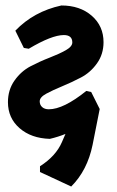

<svg xmlns="http://www.w3.org/2000/svg" viewBox="-20 -496 427 701"><path d="M162 11Q94 9 51.5 -28Q9 -65 9 -123Q9 -168 33 -202Q57 -236 91.5 -254Q126 -272 161 -285.5Q196 -299 220 -312.5Q244 -326 244 -341Q244 -368 213 -368Q169 -368 85 -318L67 -321L36 -384Q103 -454 204 -476Q272 -476 315 -438.5Q358 -401 358 -342Q358 -298 334 -264.5Q310 -231 275.5 -213Q241 -195 207 -181Q173 -167 149 -154Q125 -141 125 -126Q125 -113 134 -105Q143 -97 158 -97Q212 -97 295 -164L313 -160L344 -98L318 33Q299 126 240 185L126 132V111Q184 74 206 23L219 -7Q192 4 162 11Z"/></svg>

Font: Alegreya Sans ExtraBold
Style: Italic
Weight: 800
Italic angle: -7°
Designer: Juan Pablo del Peral
Foundry: Huerta Tipografica
Version: Version 2.007